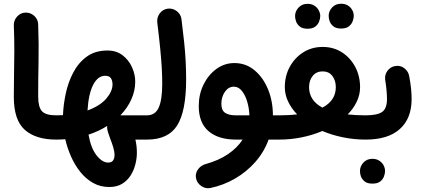

<svg xmlns="http://www.w3.org/2000/svg" viewBox="-20 -702 2244 1024"><path d="M53.7 -185.5Q53.7 -249 54.9 -308.8Q56.2 -368.7 56.4 -431.6Q56.6 -494.6 53.7 -566.9Q53.2 -593.8 71.3 -613.8Q89.4 -633.8 115.7 -634.8Q142.6 -635.7 162.6 -617.4Q182.6 -599.1 183.6 -572.3Q187.5 -464.8 185.5 -375Q183.6 -285.2 183.6 -187.5Q183.6 -131.3 203.6 -109.1Q223.6 -86.9 279.8 -86.9H280.3Q307.1 -86.9 325.9 -67.9Q344.7 -48.8 344.7 -22Q344.7 4.9 325.9 23.7Q307.1 42.5 280.3 42.5H279.8Q170.9 42.5 112.3 -9.5Q53.7 -61.5 53.7 -185.5Z M215.8 -22Q215.8 -48.8 234.6 -67.9Q253.4 -86.9 280.3 -86.9Q298.3 -86.9 315.9 -87.9Q317.9 -142.6 330.6 -202.6Q343.3 -262.7 370.6 -314.9Q397.9 -367.2 442.6 -399.9Q487.3 -432.6 553.2 -432.6Q600.6 -432.6 633.5 -407.5Q666.5 -382.3 683.8 -344Q701.2 -305.7 701.2 -266.6Q701.2 -218.8 680.7 -172.6Q660.2 -126.5 622.1 -86.9H763.7Q790.5 -86.9 809.3 -67.9Q828.1 -48.8 828.1 -22Q828.1 4.9 809.3 23.7Q790.5 42.5 763.7 42.5H702.1Q710 75.7 710 113.3Q710 142.1 702.1 173.8Q694.3 205.6 677 233.2Q659.7 260.7 631.6 278.1Q603.5 295.4 563 295.4Q514.6 295.4 476.1 273.4Q437.5 251.5 408.2 214.8Q378.9 178.2 358.9 132.8Q338.9 87.4 328.1 40.5Q304.7 42.5 280.3 42.5Q253.4 42.5 234.6 23.7Q215.8 4.9 215.8 -22ZM540.5 -297.9Q502 -297.9 477.1 -249.8Q452.1 -201.7 446.8 -112.8Q514.2 -137.7 547.1 -176.5Q580.1 -215.3 580.1 -251.5Q580.1 -272 571.5 -284.9Q563 -297.9 540.5 -297.9ZM551.3 -22Q551.3 -25.9 551.8 -30.3Q506.3 -1.5 452.1 16.1Q464.8 88.4 495.1 126.7Q525.4 165 556.6 165Q575.2 165 583 153.8Q590.8 142.6 590.8 124.5Q590.8 106 583.7 82.8Q576.7 59.6 567.9 37.6Q561.5 20.5 556.4 4.6Q551.3 -11.2 551.3 -22Z M699.2 -22Q699.2 -48.8 718 -67.9Q736.8 -86.9 763.7 -86.9Q808.1 -86.9 826.7 -128.7Q845.2 -170.4 845.2 -255.9Q845.2 -295.4 842.8 -338.9Q840.3 -382.3 834.7 -440.4Q829.1 -498.5 818.8 -582.5Q815.9 -608.9 832 -630.6Q848.1 -652.3 874.5 -655.8Q900.9 -659.2 922.6 -642.8Q944.3 -626.5 947.8 -600.1Q956.5 -531.2 962.2 -476.8Q967.8 -422.4 970.2 -374.8Q972.7 -327.1 972.7 -278.8Q972.7 -108.9 925 -33.2Q877.4 42.5 763.7 42.5Q736.8 42.5 718 23.7Q699.2 4.9 699.2 -22Z M1238.8 42.5Q1144.5 42.5 1092.3 -2.4Q1040 -47.4 1040 -136.2Q1040 -198.7 1065.4 -250.7Q1090.8 -302.7 1134 -334.2Q1177.2 -365.7 1230 -365.7Q1291.5 -365.7 1337.6 -327.1Q1383.8 -288.6 1409.7 -225.1Q1435.5 -161.6 1435.5 -86.9H1469.2Q1496.1 -86.9 1514.9 -67.9Q1533.7 -48.8 1533.7 -22Q1533.7 4.9 1514.9 23.7Q1496.1 42.5 1469.2 42.5H1412.6Q1388.2 109.4 1341.1 162.6Q1293.9 215.8 1232.2 251.2Q1170.4 286.6 1101.6 300.8Q1075.7 305.7 1053.2 290Q1030.8 274.4 1025.4 248.5Q1020.5 222.7 1036.1 201.2Q1051.8 179.7 1077.1 172.9Q1146.5 153.8 1196 120.1Q1245.6 86.4 1273.9 42.5ZM1237.3 -86.9H1310.1Q1309.1 -121.6 1299.3 -156.7Q1289.6 -191.9 1271.2 -215.8Q1252.9 -239.7 1227.1 -239.7Q1198.7 -239.7 1179.7 -212.6Q1160.6 -185.5 1160.6 -147.9Q1160.6 -113.3 1180.9 -100.1Q1201.2 -86.9 1237.3 -86.9Z M1404.8 -22Q1404.8 -48.8 1423.6 -67.9Q1442.4 -86.9 1469.2 -86.9Q1521.5 -86.9 1564.9 -91.8Q1534.2 -123.5 1516.6 -160.4Q1499 -197.3 1499 -237.3Q1499 -296.9 1525.4 -345.5Q1551.8 -394 1597.4 -422.9Q1643.1 -451.7 1700.7 -451.7Q1758.8 -451.7 1803.7 -422.9Q1848.6 -394 1874.5 -345.2Q1900.4 -296.4 1900.4 -236.8Q1900.4 -196.8 1882.8 -159.9Q1865.2 -123 1834.5 -91.8Q1877.9 -86.9 1929.7 -86.9H1930.2Q1957 -86.9 1975.8 -67.9Q1994.6 -48.8 1994.6 -22Q1994.6 4.9 1975.8 23.7Q1957 42.5 1930.2 42.5H1929.7Q1868.7 42.5 1809.8 30.5Q1751 18.6 1699.2 -3.4Q1647.9 18.6 1589.1 30.5Q1530.3 42.5 1469.2 42.5Q1442.4 42.5 1423.6 23.7Q1404.8 4.9 1404.8 -22ZM1628.4 -237.3Q1628.4 -166 1699.7 -127.9Q1771 -166 1771 -236.8Q1771 -272.9 1752.4 -297.1Q1733.9 -321.3 1700.7 -321.3Q1667.5 -321.3 1647.9 -297.4Q1628.4 -273.4 1628.4 -237.3ZM1732.9 -617.7Q1732.9 -642.6 1751.5 -662.4Q1770 -682.1 1798.8 -682.1Q1819.3 -682.1 1834 -673.6Q1848.6 -665 1856.4 -651.9Q1866.7 -636.7 1866.7 -617.2Q1866.7 -604 1860.8 -588.4Q1855 -572.8 1840.6 -561.3Q1826.2 -549.8 1799.3 -549.8Q1772.5 -549.8 1758.1 -561.5Q1743.7 -573.2 1738.3 -588.4Q1732.9 -602.1 1732.9 -617.7ZM1553.7 -616.7Q1553.7 -641.6 1572.3 -661.6Q1590.8 -681.6 1619.6 -681.6Q1640.6 -681.6 1655 -672.9Q1669.4 -664.1 1677.2 -651.4Q1688 -634.3 1688 -616.7Q1688 -603.5 1682.1 -587.6Q1676.3 -571.8 1661.6 -560.3Q1647 -548.8 1620.6 -548.8Q1593.3 -548.8 1578.9 -560.5Q1564.5 -572.3 1559.1 -587.4Q1553.7 -602.5 1553.7 -616.7Z M1865.7 -22Q1865.7 -48.8 1884.5 -67.9Q1903.3 -86.9 1930.2 -86.9Q1992.2 -86.9 2018.1 -105Q2043.9 -123 2043.9 -174.3Q2043.9 -192.9 2041.5 -220.2Q2039.1 -247.6 2034.2 -277.3Q2030.8 -303.7 2047.1 -325.2Q2063.5 -346.7 2089.8 -350.1Q2116.2 -354 2137.2 -337.6Q2158.2 -321.3 2162.6 -294.9Q2169.4 -259.3 2172.4 -228.8Q2175.3 -198.2 2175.3 -173.8Q2175.3 -70.3 2112.5 -13.9Q2049.8 42.5 1930.2 42.5Q1903.3 42.5 1884.5 23.7Q1865.7 4.9 1865.7 -22ZM1899.9 209.5Q1899.9 184.6 1918.5 164.8Q1937 145 1965.8 145Q1986.3 145 2000.7 153.8Q2015.1 162.6 2023.4 175.3Q2033.7 192.9 2033.7 210Q2033.7 223.1 2027.8 239Q2022 254.9 2007.6 266.1Q1993.2 277.3 1966.3 277.3Q1939 277.3 1924.8 265.6Q1910.6 253.9 1904.8 238.8Q1899.9 225.6 1899.9 209.5Z"/></svg>

Font: Mikhak Bold
Style: Regular
Weight: 700
Designer: Amin Abedi
Version: Version 3.3